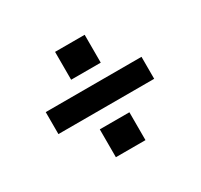

<svg xmlns="http://www.w3.org/2000/svg" viewBox="-109 -694 799 764"><g transform="rotate(-30 290.0 -312.0)"><path d="M222 -554H358V-426H222ZM70 -365H510V-264H70ZM222 -198H358V-70H222Z"/></g></svg>

Font: Play
Style: Bold
Weight: 700
Designer: Jonas Hecksher (Cyrillic expansion: Cyreal)
Foundry: Jonas Hecksher, Playtype, e-types AS
Version: Version 2.101; ttfautohint (v1.5.65-e2d9)